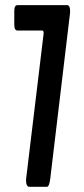

<svg xmlns="http://www.w3.org/2000/svg" viewBox="-20 -722 326 742"><path d="M92.3 0Q87.4 0 84 -6.6Q80.6 -13.2 80.6 -24.4Q80.6 -28.3 81.1 -32.2L148.4 -590.8Q149.9 -604 143.1 -604H47.9Q35.2 -604 35.2 -626.5V-680.7Q35.2 -702.1 47.9 -702.1H239.3Q251 -702.1 251 -678.2Q251 -673.3 250.5 -670.4L174.3 -32.2Q170.4 0 161.1 0Z"/></svg>

Font: BenchNine
Style: Bold
Weight: 700
Version: Version 1 ; ttfautohint (v0.92.18-e454-dirty) -l 8 -r 50 -G 